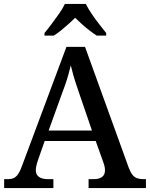

<svg xmlns="http://www.w3.org/2000/svg" viewBox="-20 -951 758 971"><path d="M1 0V-45H18Q38 -45 50.5 -51Q63 -57 73.5 -73.5Q84 -90 95 -122L316 -714H410L631 -103Q640 -80 649.5 -67.5Q659 -55 672.5 -50Q686 -45 704 -45H718V0H428V-45H455Q481 -45 496 -56Q511 -67 511 -91Q511 -97 510 -103Q509 -109 507 -116Q505 -123 503 -129L464 -238H206L171 -138Q168 -130 166 -121.5Q164 -113 162.5 -105.5Q161 -98 161 -91Q161 -68 177 -56.5Q193 -45 221 -45H250V0ZM226 -291H445L386 -463Q377 -491 367.5 -518Q358 -545 351 -570.5Q344 -596 338 -620Q332 -596 325.5 -572.5Q319 -549 310.5 -524.5Q302 -500 291 -471ZM205 -784Q221 -803 240.5 -829Q260 -855 279 -882Q298 -909 308 -931H414Q425 -909 443 -882Q461 -855 481.5 -829Q502 -803 517 -784V-771H469Q452 -782 432 -797.5Q412 -813 393.5 -829.5Q375 -846 360 -861Q345 -846 326.5 -829.5Q308 -813 289 -797.5Q270 -782 252 -771H205Z"/></svg>

Font: Noto Serif Gujarati Medium
Style: Regular
Weight: 500
Version: Version 2.102